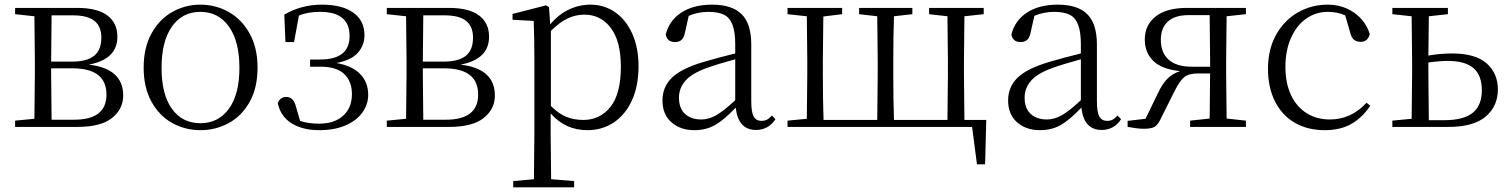

<svg xmlns="http://www.w3.org/2000/svg" viewBox="-20 -546 6485 826"><path d="M45 -27 128 -35 130 -227V-285L128 -476L45 -485V-512H311Q399 -512 442 -479.5Q485 -447 485 -388Q485 -291 362 -268Q510 -251 510 -135Q510 -77 462 -38.5Q414 0 313 0H45ZM416 -384Q416 -432 386.5 -456Q357 -480 293 -480H202L200 -281H290Q354 -281 385 -306Q416 -331 416 -384ZM202 -31H299Q438 -31 438 -139Q438 -252 292 -252H200V-227Z M598 -255Q598 -341 632 -402.5Q666 -464 722 -495Q778 -526 842 -526Q907 -526 963 -495Q1019 -464 1053.5 -402.5Q1088 -341 1088 -255Q1088 -168 1054 -107.5Q1020 -47 964 -16.5Q908 14 842 14Q777 14 721.5 -16.5Q666 -47 632 -108Q598 -169 598 -255ZM1010 -254Q1010 -368 965 -431.5Q920 -495 842 -495Q764 -495 719.5 -431.5Q675 -368 675 -254Q675 -140 719.5 -78Q764 -16 842 -16Q920 -16 965 -78.5Q1010 -141 1010 -254Z M1175 -102Q1179 -115 1189 -122Q1199 -129 1211 -129Q1243 -129 1253 -88L1271 -26Q1304 -14 1354 -14Q1418 -14 1456 -48Q1494 -82 1494 -141Q1494 -196 1461 -227.5Q1428 -259 1360 -259H1314V-290H1357Q1484 -290 1484 -391Q1484 -495 1357 -495Q1303 -495 1266 -479L1245 -365H1208L1203 -483Q1276 -526 1365 -526Q1452 -526 1500 -491.5Q1548 -457 1548 -395Q1548 -350 1518.5 -318Q1489 -286 1427 -275Q1495 -263 1529.5 -227.5Q1564 -192 1564 -138Q1564 -97 1539 -62Q1514 -27 1466.5 -6.5Q1419 14 1353 14Q1282 14 1234.5 -15.5Q1187 -45 1175 -102Z M1644 -27 1727 -35 1729 -227V-285L1727 -476L1644 -485V-512H1910Q1998 -512 2041 -479.5Q2084 -447 2084 -388Q2084 -291 1961 -268Q2109 -251 2109 -135Q2109 -77 2061 -38.5Q2013 0 1912 0H1644ZM2015 -384Q2015 -432 1985.5 -456Q1956 -480 1892 -480H1801L1799 -281H1889Q1953 -281 1984 -306Q2015 -331 2015 -384ZM1801 -31H1898Q2037 -31 2037 -139Q2037 -252 1891 -252H1799V-227Z M2349 -58V30L2351 225L2450 233V260H2188V233L2277 225L2279 30V-282Q2279 -381 2276 -456L2185 -461V-486L2329 -523L2342 -515L2347 -441Q2383 -484 2427.5 -505Q2472 -526 2519 -526Q2580 -526 2627 -493Q2674 -460 2700.5 -400Q2727 -340 2727 -261Q2727 -177 2699 -115Q2671 -53 2621 -19.5Q2571 14 2507 14Q2412 14 2349 -58ZM2490 -30Q2561 -30 2606 -86Q2651 -142 2651 -259Q2651 -368 2608 -425.5Q2565 -483 2494 -483Q2457 -483 2422.5 -467Q2388 -451 2350 -413V-90Q2383 -57 2416 -43.5Q2449 -30 2490 -30Z M3145 -83Q3096 -31 3057 -8.5Q3018 14 2967 14Q2907 14 2868.5 -20Q2830 -54 2830 -114Q2830 -172 2870.5 -211.5Q2911 -251 3005 -279Q3069 -298 3143 -316V-354Q3143 -409 3131 -440Q3119 -471 3094 -483Q3069 -495 3027 -495Q2984 -495 2943 -478L2927 -407Q2923 -385 2912.5 -375Q2902 -365 2884 -365Q2850 -365 2844 -398Q2860 -459 2912 -492.5Q2964 -526 3044 -526Q3129 -526 3170.5 -485Q3212 -444 3212 -354V-111Q3212 -63 3222.5 -44.5Q3233 -26 3256 -26Q3269 -26 3279 -31Q3289 -36 3301 -49L3316 -33Q3286 13 3232 13Q3156 13 3145 -83ZM3019 -253Q2956 -230 2928.5 -198.5Q2901 -167 2901 -126Q2901 -80 2927 -56Q2953 -32 2997 -32Q3029 -32 3061.5 -50.5Q3094 -69 3143 -115V-291Q3066 -270 3019 -253Z M3451 -35 3453 -227V-285L3451 -476L3368 -485V-512H3603V-485L3522 -475L3520 -285V-227Q3520 -113 3523 -30H3754L3756 -227V-285L3754 -476L3676 -485V-512H3905V-485L3826 -476Q3823 -392 3823 -285V-227Q3823 -113 3826 -30H4056L4058 -227V-285L4056 -476L3977 -485V-512H4212V-485L4129 -476L4127 -285V-227L4129 -30H4223L4218 161H4183L4162 0H3368V-27Z M4632 -83Q4583 -31 4544 -8.5Q4505 14 4454 14Q4394 14 4355.5 -20Q4317 -54 4317 -114Q4317 -172 4357.5 -211.5Q4398 -251 4492 -279Q4556 -298 4630 -316V-354Q4630 -409 4618 -440Q4606 -471 4581 -483Q4556 -495 4514 -495Q4471 -495 4430 -478L4414 -407Q4410 -385 4399.5 -375Q4389 -365 4371 -365Q4337 -365 4331 -398Q4347 -459 4399 -492.5Q4451 -526 4531 -526Q4616 -526 4657.5 -485Q4699 -444 4699 -354V-111Q4699 -63 4709.5 -44.5Q4720 -26 4743 -26Q4756 -26 4766 -31Q4776 -36 4788 -49L4803 -33Q4773 13 4719 13Q4643 13 4632 -83ZM4506 -253Q4443 -230 4415.5 -198.5Q4388 -167 4388 -126Q4388 -80 4414 -56Q4440 -32 4484 -32Q4516 -32 4548.5 -50.5Q4581 -69 4630 -115V-291Q4553 -270 4506 -253Z M5184 -36 5186 -230H5133Q5094 -230 5074.5 -214Q5055 -198 5032 -152L4976 -40Q4963 -11 4949 -1.5Q4935 8 4900 8Q4875 8 4831 0V-26L4908 -35L4961 -144Q4980 -185 5002.5 -207.5Q5025 -230 5057 -240Q4978 -248 4941.5 -284Q4905 -320 4905 -376Q4905 -438 4951.5 -475Q4998 -512 5087 -512H5340V-485L5257 -476L5255 -285V-227L5257 -36L5340 -27V0H5100V-27ZM5184 -481H5094Q5034 -481 5004 -453Q4974 -425 4974 -375Q4974 -319 5008 -289Q5042 -259 5106 -259H5186V-285Z M5435 -250Q5435 -335 5470.5 -397.5Q5506 -460 5564.5 -493Q5623 -526 5691 -526Q5756 -526 5805.5 -491.5Q5855 -457 5873 -399Q5864 -366 5834 -366Q5815 -366 5804 -376Q5793 -386 5788 -408L5767 -480Q5733 -495 5693 -495Q5641 -495 5599.5 -466Q5558 -437 5534 -383Q5510 -329 5510 -258Q5510 -188 5534 -137Q5558 -86 5601.5 -59Q5645 -32 5701 -32Q5793 -32 5859 -104L5875 -91Q5840 -39 5793 -12.5Q5746 14 5679 14Q5606 14 5551 -17.5Q5496 -49 5465.5 -109Q5435 -169 5435 -250Z M6053 -35 6055 -227V-285L6053 -476L5970 -485V-512H6209V-485L6127 -476L6125 -307Q6176 -316 6227 -316Q6327 -316 6375.5 -273.5Q6424 -231 6424 -161Q6424 -89 6371.5 -44.5Q6319 0 6211 0H5970V-27ZM6127 -29H6194Q6276 -29 6315.5 -60.5Q6355 -92 6355 -158Q6355 -222 6319 -253Q6283 -284 6208 -284Q6174 -284 6125 -277V-227Z"/></svg>

Font: GL-CurulMinamoto Light
Style: Regular
Weight: 300
Designer: Eunice (kana); Ryoko NISHIZUKA 西塚涼子 (ideographs); Frank Grießhammer (Latin, Greek & Cyrillic); Wenlong ZHANG
Foundry: Gutenberg Labo; Adobe
Version: Version 1.002